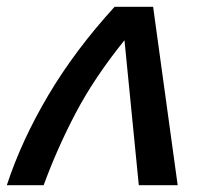

<svg xmlns="http://www.w3.org/2000/svg" viewBox="-39 -543 616 563"><path d="M-19 0Q24 -131 102.5 -263.5Q181 -396 297 -523H410L482 0H368L326 -425Q238 -316 183.5 -212.5Q129 -109 89 0Z"/></svg>

Font: Raleway SemiBold
Style: Italic
Weight: 600
Italic angle: -12°
Designer: Matt McInerney, Pablo Impallari, Rodrigo Fuenzalida
Foundry: Matt McInerney, Pablo Impallari, Rodrigo Fuenzalida
Version: Version 4.026